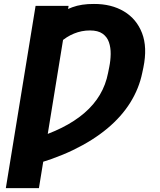

<svg xmlns="http://www.w3.org/2000/svg" viewBox="-20 -756 815 980"><path d="M330.1 -726.1 178.7 204.1H9.8L161.6 -726.1ZM122.6 92.3 145 -45.9Q229 -70.8 295.4 -104Q361.8 -137.2 410.6 -179.2Q459.5 -221.2 489.7 -272.2Q520 -323.2 531.7 -384.3L537.6 -413.6Q544.4 -446.8 544.9 -480Q545.4 -513.2 536.1 -540.3Q526.9 -567.4 503.7 -584Q480.5 -600.6 439 -600.6Q396.5 -600.6 357.4 -584.5Q318.4 -568.4 287.6 -540Q256.8 -511.7 239.3 -475.1L272.9 -674.8Q301.8 -701.7 348.9 -719Q396 -736.3 459.5 -735.8Q548.3 -736.3 612.8 -697.8Q677.2 -659.2 705.1 -586.9Q732.9 -514.6 711.9 -411.6L706.1 -384.3Q689.9 -304.7 645.3 -232.9Q600.6 -161.1 527.6 -100.1Q454.6 -39.1 353.3 9.8Q252 58.6 122.6 92.3Z"/></svg>

Font: Inter 18pt ExtraBold
Style: Italic
Weight: 800
Italic angle: -9.3988°
Designer: Rasmus Andersson
Foundry: rsms
Version: Version 4.001;git-66647c0bb